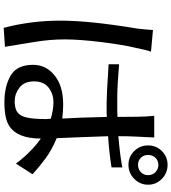

<svg xmlns="http://www.w3.org/2000/svg" viewBox="36 -923 928 1040"><g transform="rotate(90 500.0 -403.0)"><path d="M134.8 -682.6Q136.7 -701.2 139.2 -724.1Q141.6 -747.1 142.6 -767.6L259.8 -756.8Q254.9 -744.1 249 -718.8Q243.2 -693.4 238.3 -669.9Q222.7 -606.4 208 -488.3Q193.4 -370.1 193.4 -290.5Q193.4 -210.9 206.5 -130.9Q219.7 -50.8 233.4 34.2L130.9 41Q91.8 -106.4 91.8 -266.1Q91.8 -425.8 134.8 -682.6ZM328.1 -527.3V-584Q445.3 -574.2 506.8 -574.2H584Q599.6 -574.2 613.3 -575.2L612.3 -686.5Q612.3 -723.6 607.4 -774.4H724.6Q723.6 -758.8 722.7 -732.4Q721.7 -706.1 719.7 -670.9Q717.8 -635.7 717.8 -580.1Q829.1 -589.8 886.7 -601.6V-543Q805.7 -530.3 717.8 -524.4Q719.7 -450.2 723.1 -376Q726.6 -301.8 728.5 -246.1Q792 -219.7 838.9 -185.1Q885.7 -150.4 923.8 -115.2L866.2 -25.4Q804.7 -107.4 730.5 -160.2Q730.5 -32.2 661.1 11.7Q622.1 37.1 534.2 37.1Q446.3 37.1 388.7 2.9Q331.1 -31.2 331.1 -118.2Q331.1 -188.5 388.7 -234.9Q446.3 -281.2 545.9 -281.2Q577.1 -281.2 622.1 -276.4Q617.2 -353.5 613.3 -517.6Q599.6 -516.6 586.9 -516.6H534.2Q494.1 -516.6 328.1 -527.3ZM625 -190.4 623 -213.9Q576.2 -228.5 532.7 -228.5Q489.3 -228.5 455.1 -202.6Q420.9 -176.8 420.9 -123.5Q420.9 -70.3 454.6 -44.4Q488.3 -18.6 528.8 -18.6Q569.3 -18.6 589.4 -34.2Q609.4 -49.8 617.2 -86.9Q625 -124 625 -190.4ZM767.6 -741.2Q767.6 -785.2 798.3 -815.9Q829.1 -846.7 873 -846.7Q917 -846.7 948.7 -815.9Q980.5 -785.2 980.5 -741.2Q980.5 -697.3 948.7 -666Q917 -634.8 873 -634.8Q829.1 -634.8 798.3 -666Q767.6 -697.3 767.6 -741.2ZM819.3 -741.2Q819.3 -717.8 834.5 -702.1Q849.6 -686.5 873 -686.5Q896.5 -686.5 912.6 -702.1Q928.7 -717.8 928.7 -741.2Q928.7 -764.6 912.6 -780.8Q896.5 -796.9 873 -796.9Q849.6 -796.9 834.5 -780.8Q819.3 -764.6 819.3 -741.2Z"/></g></svg>

Font: GenEi LateGo v2
Style: Medium
Weight: 500
Designer: o_tamon (Modified)
Foundry: o_tamon / Adobe Systems Incorporated / FONT 910 / Philipp H. Poll
Version: Version 2.1;Original Version 1.004